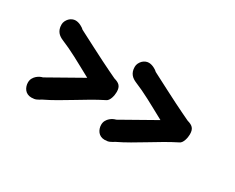

<svg xmlns="http://www.w3.org/2000/svg" viewBox="-67 -754 1125 918"><g transform="rotate(30 495.0 -295.5)"><path d="M91.8 -82.5ZM457.5 -250.5Q464.4 -253.4 469 -260Q473.6 -266.6 476.6 -275.1Q479.5 -283.7 481 -292.7Q482.4 -301.8 482.4 -309.6Q482.4 -321.8 479.7 -330.1Q477.1 -338.4 471.9 -344Q466.8 -349.6 459 -353.5Q451.2 -357.4 440.4 -360.4Q421.9 -369.1 400.2 -379.6Q378.4 -390.1 349.1 -404.8Q319.8 -419.4 281.3 -439.5Q242.7 -459.5 190 -486.8H190.9Q188 -489.7 182.9 -493.2Q177.8 -496.6 171.2 -500Q164.6 -503.4 156.8 -505.6Q149 -507.8 141.6 -507.8Q132.8 -507.8 123.8 -503.9Q114.8 -500 107.9 -492.9Q101.1 -485.8 96.7 -476.6Q92.3 -467.3 92.3 -457Q92.3 -443.8 95.7 -433.8Q99.2 -423.8 105 -416.5Q110.9 -409.2 118.7 -404.1Q126.5 -398.9 134.8 -395.5Q156.3 -386.7 177.3 -376.7Q198.3 -366.7 221.2 -354.7Q244.2 -342.8 269.8 -328.6Q295.4 -314.5 326.2 -297.9L142.1 -193.8Q136.7 -192.9 128.2 -189Q119.7 -185.1 111.6 -178.2Q103.5 -171.4 97.7 -161.1Q91.8 -150.9 91.8 -136.7Q91.8 -127 95 -117.2Q98.2 -107.4 104.3 -99.6Q110.4 -91.8 119.9 -87.2Q129.4 -82.5 142.1 -82.5Q158.7 -82.5 169.2 -87.4Q179.7 -92.3 189.5 -98.6H189Q224.6 -115.7 257.8 -135Q291 -154.3 323.7 -174.1Q356.5 -193.8 389.4 -213.4Q422.4 -232.9 457.5 -250.5ZM861.8 -250.5Q868.7 -253.4 873.3 -260Q877.9 -266.6 880.9 -275.1Q883.8 -283.7 885.3 -292.7Q886.7 -301.8 886.7 -309.6Q886.7 -321.8 884 -330.1Q881.4 -338.4 876.2 -344Q871.1 -349.6 863.3 -353.5Q855.5 -357.4 844.7 -360.4Q826.2 -369.1 804.5 -379.6Q782.7 -390.1 753.4 -404.8Q724.1 -419.4 685.6 -439.5Q647 -459.5 594.3 -486.8H595.2Q592.3 -489.7 587.2 -493.2Q582.1 -496.6 575.5 -500Q568.9 -503.4 561.1 -505.6Q553.2 -507.8 545.9 -507.8Q537.1 -507.8 528.1 -503.9Q519.1 -500 512.2 -492.9Q505.4 -485.8 501 -476.6Q496.6 -467.3 496.6 -457Q496.6 -443.8 500 -433.8Q503.4 -423.8 509.3 -416.5Q515.2 -409.2 523 -404.1Q530.8 -398.9 539.1 -395.5Q560.6 -386.7 581.6 -376.7Q602.6 -366.7 625.5 -354.7Q648.5 -342.8 674.1 -328.6Q699.7 -314.5 730.5 -297.9L546.4 -193.8Q541 -192.9 532.5 -189Q524 -185.1 515.9 -178.2Q507.8 -171.4 502 -161.1Q496.1 -150.9 496.1 -136.7Q496.1 -127 499.3 -117.2Q502.5 -107.4 508.6 -99.6Q514.7 -91.8 524.2 -87.2Q533.7 -82.5 546.4 -82.5Q563 -82.5 573.5 -87.4Q584 -92.3 593.8 -98.6H593.3Q628.9 -115.7 662.1 -135Q695.3 -154.3 728 -174.1Q760.8 -193.8 793.7 -213.4Q826.7 -232.9 861.8 -250.5Z"/></g></svg>

Font: Autour One
Style: Regular
Weight: 400
Version: Version 1.007; ttfautohint (v0.92) -l 24 -r 24 -G 200 -x 7 -